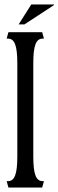

<svg xmlns="http://www.w3.org/2000/svg" viewBox="-20 -845 263 865"><path d="M16 -29H10L18 0H170L178 -29H172C142 -29 130 -61 130 -140V-560C130 -639 142 -671 172 -671H178L170 -700H18L10 -671H16C46 -671 58 -639 58 -560V-140C58 -61 46 -29 16 -29ZM64 -735H90L223 -822V-825H121Z"/></svg>

Font: Americaine Condensed
Style: Regular
Weight: 400
Width: 3
Designer: Alan Madić
Foundry: ESAD Valence
Version: Version 0.001;Glyphs 3.1.2 (3151)